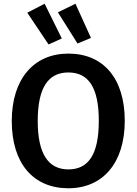

<svg xmlns="http://www.w3.org/2000/svg" viewBox="-20 -993 731 1028"><path d="M126 -925 240 -755 311 -787 219 -973ZM290 -927 395 -760 467 -790 384 -973ZM346 -706C161 -706 43 -570 43 -345C43 -116 160 15 346 15C530 15 648 -120 648 -346C648 -575 532 -706 346 -706ZM346 -605C453 -605 509 -526 509 -346C509 -165 453 -86 346 -86C237 -86 182 -172 182 -345C182 -525 239 -605 346 -605Z"/></svg>

Font: Fira Sans Medium
Style: Regular
Weight: 500
Designer: Carrois Corporate & Edenspiekermann AG
Foundry: Carrois Corporate GbR & Edenspiekermann AG
Version: Version 4.203